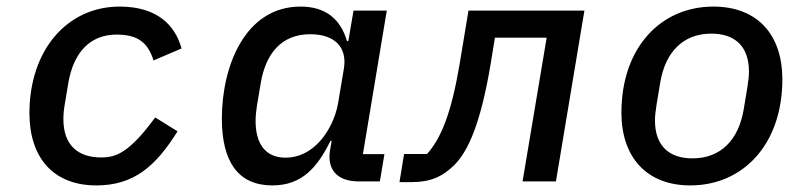

<svg xmlns="http://www.w3.org/2000/svg" viewBox="-20 -548 2441 580"><path d="M271 12.1C384.2 12.1 450.3 -45.5 516.3 -151.3L448.9 -193.2C369.7 -85.6 330.3 -72.4 285.5 -72.4C213.4 -72.4 171.5 -111.5 171.5 -187.9C171.5 -202.1 172.6 -215.9 176.1 -235.8L186.1 -295.8C202.1 -391.7 253.9 -443.5 331.7 -443.5C393.5 -443.5 426.1 -421.9 443.9 -365.4L528.4 -401.6C508.9 -473 453.5 -528.1 341.6 -528.1C182.2 -528.1 68.9 -396 68.9 -206C68.9 -73.9 139.2 12.1 271 12.1Z M802.6 12.1C892 12.1 938.6 -41.9 978.3 -122.5H981.9L976.9 -93.4C968 -38 996.1 0 1063.9 0H1127.5L1141.3 -82.4H1076.3L1148.4 -516H1047.9L1032.3 -424H1028.1C1008.5 -491.1 963.1 -528.1 887.8 -528.1C720.2 -528.1 650.2 -348 650.2 -189.6C650.2 -60 699.2 12.1 802.6 12.1ZM752.1 -182.5C752.1 -196.7 753.6 -211.6 756 -227.6L767.4 -295.5C782.3 -385.7 829.5 -444.6 917.6 -444.6C989.3 -444.6 1029.8 -406.6 1018.8 -340.6L1001.4 -236.9C993.6 -191.4 972.3 -152 950.3 -125.7C919 -89.1 881.7 -71.7 842.7 -71.7C780.9 -71.7 752.1 -115.1 752.1 -182.5Z M1186.8 2.1H1224.4C1279.5 2.1 1316.4 -13.8 1352.6 -49.7C1395.2 -92.3 1432.5 -177.2 1462.4 -356.2L1475.1 -434.3H1631.4L1558.6 0H1659.4L1745.4 -516H1395.2L1368.3 -353.7C1343.7 -208.8 1313.6 -131.4 1269.9 -82.7H1200.6Z M2065.3 12.1C2224.4 12.1 2343.4 -111.5 2343.4 -308.6C2343.4 -440 2271 -528.1 2134.9 -528.1C1976.2 -528.1 1857.2 -404.5 1857.2 -207.4C1857.2 -76 1930.8 12.1 2065.3 12.1ZM1958.5 -184.7C1958.5 -196.7 1960.2 -212.4 1963.4 -232.2L1974.4 -298.3C1989.7 -390.3 2043 -446.4 2128.9 -446.4C2198.5 -446.4 2242.5 -409.8 2242.5 -331.3C2242.5 -319.2 2240.8 -303.6 2237.6 -283.7L2226.6 -217.7C2211.3 -125.7 2157.7 -69.6 2071.7 -69.6C2002.5 -69.6 1958.5 -106.2 1958.5 -184.7Z"/></svg>

Font: Margiela Mono Italic Medium It
Style: Regular
Weight: 500
Designer: Mike Abbink, Paul van der Laan, Pieter van Rosmalen
Foundry: Bold Monday
Version: Version 2.003 2021